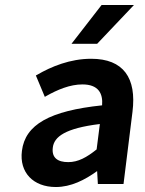

<svg xmlns="http://www.w3.org/2000/svg" viewBox="-20 -739 583 771"><path d="M204 12C265 12 320 -16 370 -52L373 0H476L512 -290C529 -426 476 -503 346 -503C262 -503 186 -472 128 -438L124 -436L160 -350L165 -353C211 -379 261 -400 311 -400C375 -400 394 -364 390 -316C180 -294 81 -239 68 -133C57 -46 114 12 204 12ZM381 -241 368 -139C328 -107 294 -88 254 -88C212 -88 187 -105 192 -146C197 -190 242 -224 381 -241ZM388 -719 267 -563H370L518 -719Z"/></svg>

Font: Falling Sky
Style: MedObl
Weight: 500
Designer: Paul D. Hunt
Foundry: Adobe Systems Incorporated
Version: Version 1.02